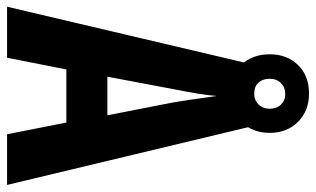

<svg xmlns="http://www.w3.org/2000/svg" viewBox="-200 -716 916 557"><g transform="rotate(90 258.5 -438.0)"><path d="M370 0 336 -172H182L148 0H0L168 -714H346L517 0ZM278 -480Q274 -504 270.5 -526.5Q267 -549 264.5 -569.5Q262 -590 259 -608Q257 -582 251.5 -549.5Q246 -517 239 -482L203 -291H315ZM252 -647Q200 -647 169 -679Q138 -711 138 -762Q138 -812 169 -844Q200 -876 252 -876Q302 -876 334 -844Q366 -812 366 -762Q366 -713 335 -680Q304 -647 252 -647ZM253 -717Q271 -717 283.5 -729.5Q296 -742 296 -762Q296 -782 284 -794.5Q272 -807 253 -807Q234 -807 221.5 -794.5Q209 -782 209 -762Q209 -742 220 -729.5Q231 -717 253 -717Z"/></g></svg>

Font: Noto Sans Display ExtraCondensed
Style: Regular
Weight: 400
Width: 2
Version: Version 2.003